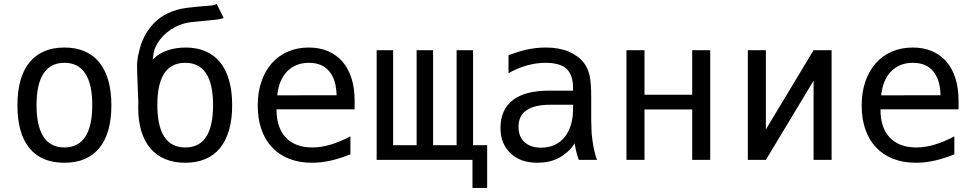

<svg xmlns="http://www.w3.org/2000/svg" viewBox="-20 -797 4856 957"><path d="M300.8 14.2Q186 14.2 126.5 -58.8Q66.9 -131.8 66.9 -272.5Q66.9 -342.3 82 -396Q97.2 -449.7 127 -486.1Q156.7 -522.5 200.2 -541.3Q243.7 -560.1 300.8 -560.1Q357.9 -560.1 401.6 -541.3Q445.3 -522.5 474.9 -486.1Q504.4 -449.7 519.8 -396Q535.2 -342.3 535.2 -272.5Q535.2 -132.8 475.1 -59.3Q415 14.2 300.8 14.2ZM300.8 -62Q370.1 -62 405 -115.2Q439.9 -168.5 439.9 -272.9Q439.9 -377.9 405 -430.9Q370.1 -483.9 300.8 -483.9Q231.9 -483.9 197 -430.9Q162.1 -377.9 162.1 -272.9Q162.1 -168.5 197 -115.2Q231.9 -62 300.8 -62Z M903.3 14.2Q846.7 14.2 803 -4.2Q759.3 -22.5 729.5 -57.6Q699.7 -92.8 684.3 -143.8Q668.9 -194.8 668.9 -259.8Q668.9 -273.4 669.2 -279.1Q669.4 -284.7 669.4 -290Q669.4 -292.5 669.4 -295.7Q669.4 -298.8 668.9 -303.2L665.5 -384.8Q664.6 -412.1 663.8 -433.8Q663.1 -455.6 663.1 -465.8Q663.1 -472.7 663.3 -479.5Q663.6 -486.3 664.1 -490.2Q668 -524.9 678.2 -560.3Q688.5 -595.7 706.5 -627.4Q724.6 -659.2 751.7 -686Q778.8 -712.9 816.9 -731Q858.9 -751 909.2 -757.6Q959.5 -764.2 1018.6 -768.1Q1031.2 -769 1040 -770.3Q1048.8 -771.5 1060.5 -776.9L1094.7 -707.5Q1085.4 -703.6 1075 -701.7Q1064.5 -699.7 1052.7 -698.7L935.5 -687Q914.1 -684.6 893.6 -678.7Q873 -672.9 851.6 -661.6Q829.6 -649.9 811 -634.3Q792.5 -618.7 778.6 -601.1Q764.6 -583.5 756.1 -565.2Q747.6 -546.9 745.1 -529.3L741.2 -500Q772 -531.7 814.7 -545.9Q857.4 -560.1 904.8 -560.1Q960.9 -560.1 1004.2 -541.5Q1047.4 -522.9 1076.9 -486.6Q1106.4 -450.2 1121.8 -396.5Q1137.2 -342.8 1137.2 -272.5Q1137.2 -202.6 1121.8 -149.2Q1106.4 -95.7 1076.9 -59.3Q1047.4 -22.9 1003.7 -4.4Q960 14.2 903.3 14.2ZM903.8 -62Q1042 -62 1042 -272.9Q1042 -483.9 903.3 -483.9Q764.2 -483.9 764.2 -273.9Q764.2 -168.9 798.8 -115.5Q833.5 -62 903.8 -62Z M1534.7 14.2Q1471.2 14.2 1421.1 -5.6Q1371.1 -25.4 1336.2 -62.5Q1301.3 -99.6 1283 -152.3Q1264.6 -205.1 1264.6 -271Q1264.6 -336.9 1283 -390.4Q1301.3 -443.8 1334.7 -481.7Q1368.2 -519.5 1415 -539.8Q1461.9 -560.1 1519 -560.1Q1573.2 -560.1 1615.7 -541.7Q1658.2 -523.4 1687.5 -489.3Q1716.8 -455.1 1732.2 -406.2Q1747.6 -357.4 1747.6 -295.9V-252H1358.4V-249Q1358.4 -204.1 1370.4 -169.4Q1382.3 -134.8 1405 -110.8Q1427.7 -86.9 1460.9 -74.5Q1494.1 -62 1536.1 -62Q1580.1 -62 1626.7 -75.7Q1673.3 -89.4 1726.6 -117.2V-27.8Q1674.8 -6.8 1627.7 3.7Q1580.6 14.2 1534.7 14.2ZM1657.7 -322.3Q1656.2 -398.9 1621.3 -441.4Q1586.4 -483.9 1520 -483.9Q1453.6 -483.9 1411.9 -441.7Q1370.1 -399.4 1361.8 -321.8Z M2335 0H1857.4V-546.9H1939.5V-73.2H2056.6V-546.9H2138.7V-73.2H2255.9V-546.9H2337.9V-73.2H2408.2V139.6H2335Z M2658.7 14.2Q2573.7 14.2 2524.4 -33.2Q2501 -55.7 2487.8 -86.2Q2474.6 -116.7 2474.6 -159.7Q2474.6 -250 2536.1 -297.9Q2596.7 -345.2 2715.8 -345.2H2836.4V-359.4Q2836.4 -390.6 2828.1 -415Q2819.8 -439.5 2803.2 -454.6Q2787.1 -469.2 2760.7 -476.6Q2734.4 -483.9 2699.2 -483.9Q2652.8 -483.9 2606 -470.7Q2558.6 -457.5 2514.6 -432.1V-522Q2535.2 -529.8 2560.1 -537.6Q2585 -545.4 2610.4 -550.8Q2654.8 -560.1 2699.7 -560.1Q2734.4 -560.1 2762.7 -554.9Q2791 -549.8 2815.4 -539.6Q2837.9 -529.8 2858.2 -514.9Q2878.4 -500 2892.6 -480.5Q2902.8 -466.3 2909.2 -450.7Q2915.5 -435.1 2918.9 -419.9Q2926.8 -384.3 2926.8 -312V-200.2Q2927.7 -171.9 2928.2 -150.4Q2928.7 -128.9 2931.2 -110.4Q2933.6 -89.8 2936.8 -71.8Q2939.9 -53.7 2942.4 -44.4Q2945.8 -29.3 2950.2 -15.9Q2954.6 -2.4 2955.6 0H2865.2Q2862.8 -5.9 2859.1 -17.3Q2855.5 -28.8 2852.1 -42.5Q2849.6 -53.2 2847.4 -64.2Q2845.2 -75.2 2844.2 -83Q2830.1 -58.6 2807.9 -39.6Q2785.6 -20.5 2764.2 -9.3Q2740.7 2.9 2714.6 8.5Q2688.5 14.2 2658.7 14.2ZM2677.2 -61Q2751 -61 2793.5 -112.8Q2836.4 -165.5 2836.4 -254.9V-274.9H2722.7Q2644.5 -274.9 2604.5 -247.6Q2583.5 -233.4 2574 -212.6Q2564.5 -191.9 2564.5 -164.6Q2564.5 -139.2 2572.3 -120.4Q2580.1 -101.6 2594.2 -88.4Q2608.4 -75.7 2628.7 -68.4Q2648.9 -61 2677.2 -61Z M3102.5 -546.9H3192.4V-324.7H3430.2V-546.9H3520V0H3430.2V-251.5H3192.4V0H3102.5Z M3707.5 -546.9H3797.4V-151.9L4035.2 -546.9H4125V0H4035.2V-395L3797.4 0H3707.5Z M4544.9 14.2Q4481.4 14.2 4431.4 -5.6Q4381.3 -25.4 4346.4 -62.5Q4311.5 -99.6 4293.2 -152.3Q4274.9 -205.1 4274.9 -271Q4274.9 -336.9 4293.2 -390.4Q4311.5 -443.8 4345 -481.7Q4378.4 -519.5 4425.3 -539.8Q4472.2 -560.1 4529.3 -560.1Q4583.5 -560.1 4626 -541.7Q4668.5 -523.4 4697.8 -489.3Q4727.1 -455.1 4742.4 -406.2Q4757.8 -357.4 4757.8 -295.9V-252H4368.7V-249Q4368.7 -204.1 4380.6 -169.4Q4392.6 -134.8 4415.3 -110.8Q4438 -86.9 4471.2 -74.5Q4504.4 -62 4546.4 -62Q4590.3 -62 4637 -75.7Q4683.6 -89.4 4736.8 -117.2V-27.8Q4685.1 -6.8 4637.9 3.7Q4590.8 14.2 4544.9 14.2ZM4668 -322.3Q4666.5 -398.9 4631.6 -441.4Q4596.7 -483.9 4530.3 -483.9Q4463.9 -483.9 4422.1 -441.7Q4380.4 -399.4 4372.1 -321.8Z"/></svg>

Font: Hack
Style: Regular
Weight: 400
Monospace: yes
Designer: Christopher Simpkins
Foundry: Christopher Simpkins
Version: Version 2.019; ttfautohint (v1.4.1) -l 4 -r 80 -G 350 -x 0 -